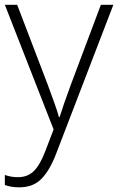

<svg xmlns="http://www.w3.org/2000/svg" viewBox="-20 -551 500 813"><path d="M0.5 -530.8H52.7L181.6 -193.8Q198.2 -148.9 210.4 -114.7Q222.7 -80.6 229.5 -55.2H232.4Q239.3 -77.6 251.5 -113Q263.7 -148.4 279.8 -191.9L407.2 -530.8H460L217.8 99.6Q191.4 168.9 156.2 205.6Q121.1 242.2 61.5 242.2Q43.5 242.2 28.8 239.7Q14.2 237.3 0.5 232.4V189.9Q13.2 194.3 26.6 196.8Q40 199.2 56.2 199.2Q97.2 199.2 123.3 173.3Q149.4 147.5 170.9 91.3L207 -2.9Z"/></svg>

Font: Open Sans Light
Style: Regular
Weight: 300
Designer: Monotype Design Team
Foundry: Monotype Imaging Inc.
Version: Version 3.000; ttfautohint (v1.8.4)